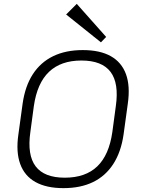

<svg xmlns="http://www.w3.org/2000/svg" viewBox="-20 -966 734 993"><path d="M308 7Q220 7 163.5 -24.5Q107 -56 84.5 -118Q62 -180 75 -270L97 -430Q110 -521 150 -582.5Q190 -644 255 -675.5Q320 -707 408 -707Q497 -707 553 -675.5Q609 -644 631.5 -582.5Q654 -521 641 -430L619 -270Q606 -180 566 -118Q526 -56 461.5 -24.5Q397 7 308 7ZM315 -47Q422 -47 483 -105.5Q544 -164 561 -283L579 -417Q596 -536 551.5 -594.5Q507 -653 401 -653Q295 -653 233.5 -594.5Q172 -536 155 -417L137 -283Q120 -164 164.5 -105.5Q209 -47 315 -47ZM529 -775 502 -747 322 -891 377 -946Z"/></svg>

Font: Pathway Extreme 8pt Thin
Style: Italic
Weight: 100
Italic angle: -8°
Designer: Eduardo Rodriguez Tunni
Foundry: Eduardo Rodriguez Tunni
Version: Version 1.000